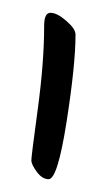

<svg xmlns="http://www.w3.org/2000/svg" viewBox="-20 -846 144 300"><path d="M49 -806Q49 -826 59 -826Q69 -826 83.5 -813.5Q98 -801 98 -792Q98 -745 84 -655.5Q70 -566 56 -566Q46 -566 37.5 -577.5Q29 -589 29 -595.5Q29 -602 39 -675.5Q49 -749 49 -806Z"/></svg>

Font: Kalam Light
Style: Regular
Weight: 300
Version: Version 2.001;PS 1.0;hotconv 1.0.79;makeotf.lib2.5.61930; tt